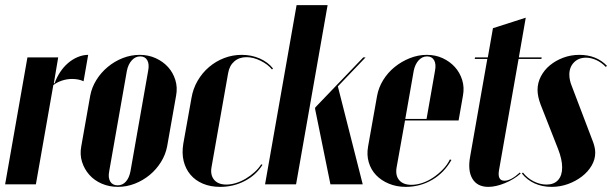

<svg xmlns="http://www.w3.org/2000/svg" viewBox="-47 -719 2394 749"><path d="M180 -495 163 -394H166Q174 -417 187.5 -437.5Q201 -458 218.5 -473Q236 -488 256.5 -496.5Q277 -505 297 -505L279 -402Q260 -411 234 -411Q214 -411 194.5 -404.5Q175 -398 161 -387L93 0H-27L60 -495Z M498 -505Q532 -505 560.5 -492Q589 -479 608.5 -457.5Q628 -436 637 -407Q646 -378 640 -346L605 -148Q599 -116 581 -87Q563 -58 537 -36.5Q511 -15 479 -2.5Q447 10 413 10Q379 10 350 -2.5Q321 -15 301.5 -37Q282 -59 273 -87.5Q264 -116 270 -148L305 -346Q311 -378 329 -407Q347 -436 373.5 -458Q400 -480 432 -492.5Q464 -505 498 -505ZM500 -499Q481 -499 467 -483.5Q453 -468 448 -443L379 -51Q374 -26 383 -11Q392 4 412 4Q431 4 444 -10.5Q457 -25 462 -51L531 -443Q536 -469 527.5 -484Q519 -499 500 -499Z M700 -337Q706 -373 724 -404Q742 -435 768.5 -457.5Q795 -480 827.5 -492.5Q860 -505 896 -505Q934 -505 966 -491Q998 -477 1018 -452L1014 -448Q998 -468 969.5 -482Q941 -496 915 -496Q886 -496 867 -479.5Q848 -463 843 -434L778 -66Q773 -36 788.5 -17.5Q804 1 836 1Q854 1 873.5 -5Q893 -11 911.5 -22Q930 -33 946 -47.5Q962 -62 972 -78L977 -76Q952 -36 908 -13Q864 10 812 10Q774 10 744.5 -2.5Q715 -15 696 -37.5Q677 -60 669.5 -90.5Q662 -121 668 -158Z M1108 0H987L1110 -699H1231ZM1271 -382 1368 0H1242L1182 -295L1183 -300L1370 -495H1379Z M1424 -345Q1430 -378 1448 -407Q1466 -436 1492.5 -457.5Q1519 -479 1551.5 -492Q1584 -505 1618 -505Q1652 -505 1680 -492Q1708 -479 1727.5 -457.5Q1747 -436 1756 -407Q1765 -378 1759 -346L1742 -249H1533L1500 -65Q1495 -34 1510.5 -16Q1526 2 1558 2Q1579 2 1601 -5.5Q1623 -13 1643 -26.5Q1663 -40 1680.5 -58Q1698 -76 1708 -97L1714 -95Q1686 -45 1639 -17.5Q1592 10 1536 10Q1500 10 1470 -2.5Q1440 -15 1420 -36Q1400 -57 1391.5 -86Q1383 -115 1389 -148ZM1617 -255 1650 -443Q1655 -469 1646.5 -484Q1638 -499 1619 -499Q1600 -499 1586 -483.5Q1572 -468 1567 -443L1534 -255Z M1858 10Q1815 10 1796 -21.5Q1777 -53 1787 -108L1854 -489H1805L1806 -495H1856L1876 -609L2004 -650L1977 -495H2066L2065 -489H1976L1900 -57Q1892 -14 1921 -14Q1946 -14 1981 -46L1984 -42Q1958 -19 1922.5 -4.5Q1887 10 1858 10Z M2316 -458Q2300 -475 2279.5 -484.5Q2259 -494 2239 -494Q2210 -494 2192 -475.5Q2174 -457 2174 -428Q2174 -406 2184 -382L2267 -164Q2275 -142 2275 -123Q2275 -97 2261 -73Q2247 -49 2223 -30.5Q2199 -12 2168.5 -1Q2138 10 2105 10Q2068 10 2038.5 -3.5Q2009 -17 1989 -42L1993 -46Q2010 -24 2035 -11.5Q2060 1 2085 1Q2114 1 2130 -16.5Q2146 -34 2146 -66Q2146 -97 2130 -138L2062 -311Q2050 -343 2050 -368Q2050 -396 2063 -421Q2076 -446 2098.5 -464.5Q2121 -483 2150.5 -494Q2180 -505 2213 -505Q2280 -505 2321 -462Z"/></svg>

Font: Moniqa Black Ita Display
Style: Italic
Weight: 900
Italic angle: -10°
Designer: Rajesh Rajput
Foundry: Rajesh Rajput
Version: Version 1.000